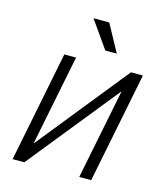

<svg xmlns="http://www.w3.org/2000/svg" viewBox="-109 -806 748 886"><g transform="rotate(15 264.5 -362.5)"><path d="M459 -528.3H516.1L410.6 0H353.5L439.5 -429.7L438 -430.2L91.3 0H35.2L140.6 -528.3H196.8L110.4 -97.2L111.8 -96.7ZM373.5 -594.7H318.8L227.5 -724.6H302.7Z"/></g></svg>

Font: Franko
Style: Light Italic
Weight: 300
Designer: Google
Version: Version 1.200310; 2013